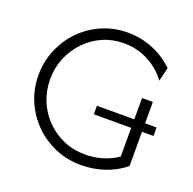

<svg xmlns="http://www.w3.org/2000/svg" viewBox="-116 -753 886 882"><g transform="rotate(20 326.5 -312.0)"><path d="M368.1 10.4Q300 10.4 241.3 -14.6Q182.6 -39.6 138.2 -84Q93.8 -128.5 68.8 -186.8Q43.8 -245.1 43.8 -311.8Q43.8 -379.2 68.8 -437.8Q93.8 -496.5 137.5 -541Q181.2 -585.4 239.6 -610.4Q297.9 -635.4 363.9 -635.4Q429.9 -635.4 487.8 -611.5Q545.8 -587.5 590.3 -544.4L574.3 -477.1Q538.2 -526.4 483.3 -554.9Q428.5 -583.3 364.6 -583.3Q309 -583.3 261.5 -562.5Q213.9 -541.7 177.8 -504.2Q141.7 -466.7 121.2 -418.1Q100.7 -369.4 100.7 -312.5Q100.7 -256.9 120.8 -207.6Q141 -158.3 177.8 -121.2Q214.6 -84 262.8 -62.8Q311.1 -41.7 368.8 -41.7Q413.2 -41.7 453.5 -53.8Q493.8 -66 527.1 -88.9V-229.2H344.4V-270.8H527.1V-375H579.9V-270.8H636.1V-229.2H579.9V-61.8Q536.8 -26.4 481.9 -8Q427.1 10.4 368.1 10.4Z"/></g></svg>

Font: Afacad Flux Light
Style: Regular
Weight: 300
Designer: Kristian Moeller
Foundry: Dicotype
Version: Version 1.100